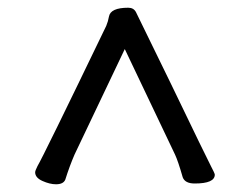

<svg xmlns="http://www.w3.org/2000/svg" viewBox="-20 -743 640 497"><path d="M125 -266Q109 -266 90 -274.5Q71 -283 71 -297Q71 -301 77 -313Q91 -336 255 -676Q260 -688 262 -700Q266 -723 312 -723Q326 -723 332 -711.5Q338 -700 423 -525Q515 -334 525.5 -314Q536 -294 536 -291Q536 -268 484 -268Q459 -268 453 -284Q441 -326 433 -343L303 -616L173 -343Q160 -313 149 -278Q144 -266 125 -266Z"/></svg>

Font: linja waso lili
Style: Bold
Weight: 400
Designer: Fontworks Inc.
Version: Version 1.000;August 6, 2022;FontCreator 14.0.0.2814 64-bit